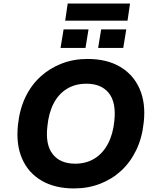

<svg xmlns="http://www.w3.org/2000/svg" viewBox="-20 -1047 875 1078"><path d="M396 11Q288 11 213 -33Q138 -77 103.5 -157.5Q69 -238 81 -347Q90 -433 122.5 -501Q155 -569 207 -616.5Q259 -664 326 -690Q393 -716 471 -716Q580 -716 654.5 -672Q729 -628 764 -548Q799 -468 787 -360Q778 -273 745 -204.5Q712 -136 660.5 -88.5Q609 -41 541.5 -15Q474 11 396 11ZM402 -128Q464 -128 511 -157Q558 -186 586.5 -240.5Q615 -295 622 -369Q633 -472 591 -524.5Q549 -577 465 -577Q403 -577 356 -548.5Q309 -520 281 -466Q253 -412 246 -337Q234 -235 276 -181.5Q318 -128 402 -128ZM346 -931 360 -1027H710L696 -931ZM320 -778 337 -882H477L460 -778ZM531 -778 548 -882H689L672 -778Z"/></svg>

Font: Nunito Sans 8pt ExtraBold
Style: Italic
Weight: 800
Italic angle: -9°
Version: Version 3.101;gftools[0.9.27]